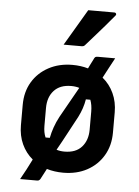

<svg xmlns="http://www.w3.org/2000/svg" viewBox="-60 -881 719 990"><g transform="rotate(5 300.0 -386.0)"><path d="M356 -835H492Q498 -835 500.5 -829.5Q503 -824 498 -819Q474 -790 452.5 -765Q431 -740 408 -714Q385 -688 356 -655Q350 -647 339 -647H245Q272 -693 300 -740Q328 -787 356 -835ZM300 -547Q343 -547 381 -536Q387 -548 392.5 -559.5Q398 -571 404 -582Q409 -594 413 -597Q417 -600 425 -600H516Q501 -572 487 -546Q473 -520 460 -495Q497 -465 517.5 -420.5Q538 -376 538 -322V-217Q538 -150 507.5 -98.5Q477 -47 423.5 -18Q370 11 300 11Q255 11 215 -1Q207 14 199.5 28.5Q192 43 186 54Q180 63 171 63H82Q94 42 110.5 11Q127 -20 138 -43Q102 -73 82 -116.5Q62 -160 62 -214V-319Q62 -387 92.5 -438Q123 -489 177 -518Q231 -547 300 -547ZM303 -438Q245 -438 214 -404Q183 -370 183 -314V-221Q183 -187 194 -162H216Q221 -189 231 -217.5Q241 -246 256 -274Q279 -314 301 -354Q323 -394 345 -432Q326 -438 303 -438ZM353 -283Q329 -239 305 -193.5Q281 -148 256 -104Q275 -98 297 -98Q356 -98 386.5 -132.5Q417 -167 417 -222V-315Q417 -350 407 -376H384Q376 -328 353 -283Z"/></g></svg>

Font: Recursive Sn Lnr St SmB
Style: Regular
Weight: 600
Version: Version 1.079;hotconv 1.0.112;makeotfexe 2.5.65598; ttfautoh